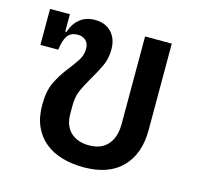

<svg xmlns="http://www.w3.org/2000/svg" viewBox="-88 -653 776 757"><g transform="rotate(15 299.5 -274.5)"><path d="M316 12Q267 12 226.5 0Q186 -12 156.5 -36.5Q127 -61 111 -97.5Q95 -134 95 -184Q95 -240 112 -275.5Q129 -311 153 -342Q176 -371 190.5 -393.5Q205 -416 205 -441Q205 -464 192 -475.5Q179 -487 160 -487Q131 -487 117.5 -467.5Q104 -448 100 -410H27V-557H108V-486H113Q124 -521 148.5 -541Q173 -561 211 -561Q252 -561 277 -535Q302 -509 302 -465Q302 -427 287.5 -396.5Q273 -366 250 -327Q234 -300 222.5 -274Q211 -248 211 -210V-179Q211 -129 239 -103Q267 -77 314 -77Q364 -77 390.5 -107.5Q417 -138 417 -192V-549H526V-196Q526 -99 472 -43.5Q418 12 316 12Z"/></g></svg>

Font: IBM-Poppins
Style: Poppins-Medium
Weight: 500
Designer: Mike Abbink, Paul van der Laan, Pieter van Rosmalen, Ben Mitchell, Mark Frömberg
Foundry: Bold Monday
Version: Version 1.1